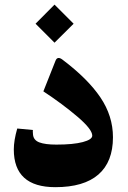

<svg xmlns="http://www.w3.org/2000/svg" viewBox="-20 -795 543 815"><path d="M211.4 -775.4 292.5 -694.3 211.4 -613.8 130.9 -694.3ZM119.6 -243.2Q118.7 -238.8 120.1 -224.1Q122.1 -200.2 146.7 -190.7Q171.4 -181.2 219.2 -181.2Q291 -181.2 331.3 -191.9Q371.6 -202.6 371.6 -219.2Q371.6 -246.1 308.6 -299.8Q245.6 -353.5 164.1 -407.2L215.8 -537.6Q224.1 -558.1 245.6 -541.5Q352.5 -460.9 406 -381.8Q459.5 -302.7 459.5 -212.4Q459.5 -107.9 397.7 -54.2Q335.9 -0.5 214.8 -0.5Q38.6 -0.5 38.6 -160.6Q38.6 -198.7 53.2 -249.5Z"/></svg>

Font: Sahel FD
Style: Bold-FD
Weight: 700
Foundry: Saber Rastikerdar (saber.rastikerdar@gmail.com)
Version: Version 3.3.0